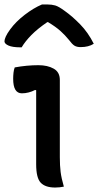

<svg xmlns="http://www.w3.org/2000/svg" viewBox="-22 -836 440 860"><path d="M140 -100V-432L135 -433Q122 -426 106.5 -422Q91 -418 76 -418Q37 -418 37 -483Q37 -497 38.5 -510.5Q40 -524 44 -534Q71 -539 97.5 -541.5Q124 -544 150 -544Q191 -544 218.5 -528.5Q246 -513 246 -478V-132Q246 -94 249.5 -66Q253 -38 264 0Q245 4 225 4Q181 4 160.5 -17.5Q140 -39 140 -100ZM166 -816H190Q210 -816 225.5 -811.5Q241 -807 268 -787Q302 -763 337.5 -726.5Q373 -690 398 -640Q375 -625 339 -625Q322 -625 311.5 -631.5Q301 -638 287 -657Q270 -678 249 -697Q228 -716 193 -737H190Q146 -707 118.5 -679Q91 -651 75 -624H69Q34 -624 16 -632Q-2 -640 -2 -651Q-2 -659 4 -672.5Q10 -686 24 -705Q49 -739 88.5 -769.5Q128 -800 166 -816Z"/></svg>

Font: Recursive Sn Csl St Med
Style: Regular
Weight: 500
Version: Version 1.079;hotconv 1.0.112;makeotfexe 2.5.65598; ttfautoh